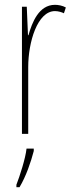

<svg xmlns="http://www.w3.org/2000/svg" viewBox="-20 -555 302 796"><path d="M208 -535C141 -535 113 -462 98 -409H96L91 -527H71V0H97V-277C97 -380 135 -509 208 -509C222 -509 237 -504 245 -500L253 -524C239 -532 221 -535 208 -535ZM120 71V61H90C86 101 62 175 48 211V221H61C88 176 108 117 120 71Z"/></svg>

Font: Noto Sans Malayalam ExtraCondensed Thin
Style: Regular
Weight: 100
Width: 2
Designer: Jelle Bosma - Monotype Design Team
Foundry: Monotype Imaging Inc.
Version: Version 2.104